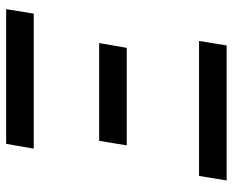

<svg xmlns="http://www.w3.org/2000/svg" viewBox="-88 -688 775 640"><g transform="rotate(-90 300.0 -367.5)"><path d="M125 -643 141 -735H590L575 -643ZM136 -333 151 -425H477L461 -333ZM19 0 34 -92H484L469 0Z"/></g></svg>

Font: Iosevka Curly SmBdEx
Style: Italic
Weight: 600
Width: 7
Italic angle: -9°
Monospace: yes
Designer: Belleve Invis
Foundry: Belleve Invis
Version: Version 11.1.0; ttfautohint (v1.8.3)